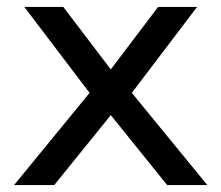

<svg xmlns="http://www.w3.org/2000/svg" viewBox="-20 -532 636 552"><path d="M20.5 0 237.5 -265 50 -512H162L298.5 -332.5L434.5 -512H546.5L359 -265L576 0H460.5L298.5 -201L136 0Z"/></svg>

Font: Spartan Thin Medium
Style: Regular
Weight: 500
Version: Version 1.004